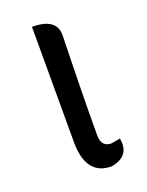

<svg xmlns="http://www.w3.org/2000/svg" viewBox="-112 -602 516 674"><g transform="rotate(-20 146.0 -265.0)"><path d="M92 -543Q184 -543 183 -478Q177 -256 177 -106Q177 -63 215 -63L248 -69Q261 0 188 13Q92 13 92 -113V-543Z"/></g></svg>

Font: Swei Toothpaste CJK TC
Style: Regular
Weight: 400
Version: Version 1.0